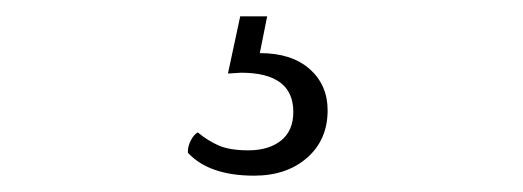

<svg xmlns="http://www.w3.org/2000/svg" viewBox="-20 -22 640 235"><path d="M298 43Q337 43 359 62.5Q381 82 381 113Q381 149 356 171Q331 193 291 193Q236 193 210 165V163Q210 157 213.5 150Q217 143 222 140Q234 150 247.5 156Q261 162 284 162Q309 162 324 150Q339 138 339 115Q339 67 275 67L259 68L274 -2H307Z"/></svg>

Font: Arima Madurai ExtraLight
Style: Regular
Weight: 275
Designer: Joana Correia and Natanael Gama
Foundry: NDISCOVER
Version: Version 1.019